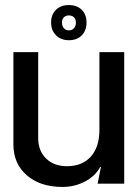

<svg xmlns="http://www.w3.org/2000/svg" viewBox="-20 -726 544 759"><path d="M33 -155V-520H131V-180Q131 -130 162 -99.5Q193 -69 245 -69Q305 -69 339 -107Q373 -145 373 -212V-520H471V0H366L379 -66H376Q357 -30 316 -8.5Q275 13 227 13Q139 13 86 -33Q33 -79 33 -155ZM252 -567Q221 -567 201.5 -586.5Q182 -606 182 -637Q182 -668 201 -687Q220 -706 252 -706Q284 -706 303 -687.5Q322 -669 322 -637Q322 -605 303 -586Q284 -567 252 -567ZM252 -606Q265 -606 272.5 -614.5Q280 -623 280 -637Q280 -650 272.5 -657.5Q265 -665 252 -665Q240 -665 232.5 -657.5Q225 -650 225 -637Q225 -623 232.5 -614.5Q240 -606 252 -606Z"/></svg>

Font: Non Bureau
Style: Regular
Weight: 400
Designer: Jona Saucedo
Foundry: Non Foundry
Version: Version 1.000; ttfautohint (v1.8.4)